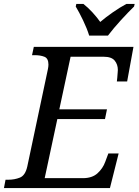

<svg xmlns="http://www.w3.org/2000/svg" viewBox="-41 -951 701 971"><path d="M-21 0 -13 -42H0Q33 -42 60 -53Q87 -64 97 -109L201 -600Q204 -614 204 -624Q204 -656 183.5 -664Q163 -672 134 -672H121L130 -714H634L602 -539H550Q551 -544 552 -557Q553 -570 554 -582.5Q555 -595 555 -597Q555 -625 539 -644.5Q523 -664 484 -664H316L259 -398H500L490 -349H249L185 -50H378Q425 -50 452 -74.5Q479 -99 491 -132L507 -175H559L515 0ZM410 -771Q399 -807 379 -848.5Q359 -890 342 -918L345 -931H381Q404 -913 426.5 -888.5Q449 -864 466 -840Q494 -864 530 -889Q566 -914 598 -931H640L637 -918Q608 -890 570.5 -849Q533 -808 505 -771Z"/></svg>

Font: NotoSerif-Italic
Style: Regular
Weight: 400
Italic angle: -12°
Designer: Monotype Design Team
Foundry: Monotype Imaging Inc.
Version: Version 2.007; ttfautohint (v1.8) -l 8 -r 50 -G 200 -x 14 -D